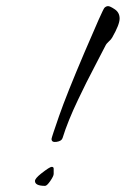

<svg xmlns="http://www.w3.org/2000/svg" viewBox="-20 -594 410 626"><path d="M148 -141Q148 -145 172.5 -215.5Q197 -286 256 -424.5Q315 -563 320.5 -568.5Q326 -574 332.5 -574Q339 -574 354.5 -563.5Q370 -553 370 -533.5Q370 -514 346 -472Q343 -466 335 -459Q327 -452 323.5 -444.5Q320 -437 295 -389.5Q270 -342 261.5 -324.5Q253 -307 235 -270Q201 -199 184 -144Q181 -134 164.5 -131.5Q148 -129 148 -141ZM155 -44V-27Q155 -20 144 -4Q133 12 127 12Q94 12 94 -4Q94 -12 114 -28Q142 -50 148.5 -50Q155 -50 155 -44Z"/></svg>

Font: Allura
Style: Regular
Weight: 400
Designer: Robert E. Leuschke
Foundry: Robert E. Leuschke
Version: Version 1.004